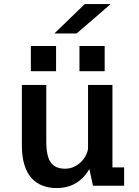

<svg xmlns="http://www.w3.org/2000/svg" viewBox="-20 -921 690 952"><path d="M261 11.5Q222 11.5 190.2 -0.8Q158.5 -13 135.8 -38.5Q113 -64 100.8 -104.2Q88.5 -144.5 88.5 -200.5V-500H209.5V-219.5Q209.5 -171 219.2 -141.2Q229 -111.5 249.8 -98Q270.5 -84.5 302.5 -84.5Q325.5 -84.5 345.8 -93.5Q366 -102.5 382 -118.2Q398 -134 407.5 -154.5Q417 -175 419 -198L448.5 -186Q448.5 -150 436.8 -115Q425 -80 401.2 -51.2Q377.5 -22.5 342.5 -5.5Q307.5 11.5 261 11.5ZM441 0 416.5 -112.5V-500H537.5V-64.5L516.5 -91H595.5V0ZM133 -693H258V-568H133ZM374 -693H499V-568H374ZM360 -755H249.5L400.5 -901H529Z"/></svg>

Font: Trispace Thin Medium
Style: Regular
Weight: 500
Version: Version 1.210